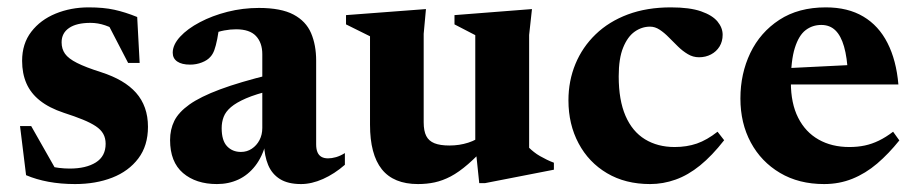

<svg xmlns="http://www.w3.org/2000/svg" viewBox="-20 -474 2424 508"><path d="M214.5 -454.5Q254 -454.5 282.5 -448.2Q311 -442 343 -429L349.5 -307.5H319L256 -429L297 -387.5Q277.5 -400.5 258.2 -407Q239 -413.5 219.5 -413.5Q182.5 -413.5 162.8 -400Q143 -386.5 143 -362Q143 -344.5 152 -331.8Q161 -319 183.8 -307.5Q206.5 -296 247.5 -283Q278.5 -273 301.5 -259.5Q324.5 -246 340 -228.5Q355.5 -211 363.5 -188.5Q371.5 -166 371.5 -138.5Q371.5 -88.5 346 -54.8Q320.5 -21 277 -4Q233.5 13 178.5 13Q141 13 108.5 7Q76 1 49 -10.5L33 -140.5H62.5L138 -7.5L73 -47.5Q90.5 -40 105.8 -35.8Q121 -31.5 135.8 -29.8Q150.5 -28 164.5 -28Q207.5 -28 233.5 -44.2Q259.5 -60.5 259.5 -93.5Q259.5 -108.5 253.2 -119.8Q247 -131 233.5 -140Q220 -149 199.2 -157.5Q178.5 -166 149 -175.5Q110 -188.5 85.8 -207.8Q61.5 -227 50 -253.2Q38.5 -279.5 38.5 -313Q38.5 -358.5 62.8 -390Q87 -421.5 127.2 -438Q167.5 -454.5 214.5 -454.5Z M696 -277 698.5 -235Q657 -225 631 -213.8Q605 -202.5 591 -190.5Q577 -178.5 571.8 -164.8Q566.5 -151 566.5 -135Q566.5 -102 580.8 -87Q595 -72 617.5 -72Q633.5 -72 646.2 -80.5Q659 -89 666.5 -103.2Q674 -117.5 674 -135.5V-330.5Q674 -361 657.2 -378.8Q640.5 -396.5 604.5 -396.5Q589.5 -396.5 573.5 -393.5Q557.5 -390.5 544.5 -385L562 -419Q558.5 -389.5 554.8 -370.8Q551 -352 547 -341.2Q543 -330.5 537 -324Q529 -314.5 514.2 -308.8Q499.5 -303 483 -303Q461 -303 449 -311.2Q437 -319.5 437 -334.5Q437 -355.5 456.5 -376.8Q476 -398 508.8 -415.2Q541.5 -432.5 582 -442.8Q622.5 -453 665 -453Q723.5 -453 756.5 -435.5Q789.5 -418 803 -386.5Q816.5 -355 816.5 -313.5V-92Q816.5 -79.5 820 -71.2Q823.5 -63 830.5 -59Q837.5 -55 848 -55Q857.5 -55 869 -58.2Q880.5 -61.5 892.5 -69V-38Q865 -14 834.8 -0.5Q804.5 13 776.5 13Q742 13 720.8 -0.2Q699.5 -13.5 689.5 -37.5Q679.5 -61.5 678.5 -94L683.5 -95Q674 -59 655.2 -35Q636.5 -11 610.8 1Q585 13 554 13Q498.5 13 464.2 -16.2Q430 -45.5 430 -103.5Q430 -131.5 441.2 -154.2Q452.5 -177 481.2 -197.5Q510 -218 562.2 -237.5Q614.5 -257 696 -277Z M1101 -150.5Q1101 -127.5 1107.8 -114.2Q1114.5 -101 1129.5 -95Q1144.5 -89 1169 -89Q1195.5 -89 1218.8 -96.5Q1242 -104 1256.5 -117L1274.5 -95.5Q1243.5 -61.5 1218.8 -40Q1194 -18.5 1172.5 -7.2Q1151 4 1130.2 8.5Q1109.5 13 1086 13Q1021.5 13 990.2 -26.2Q959 -65.5 959 -144V-378L895.5 -409.5V-434L1107 -450L1101 -384.5ZM1248 10.5 1237.5 -90V-381L1182.5 -409.5V-434L1387.5 -450L1380 -381.5V-83Q1385.5 -77.5 1392.8 -71.8Q1400 -66 1408.8 -61Q1417.5 -56 1426.8 -51.5Q1436 -47 1445.5 -43.5V-25L1263.5 10.5Z M1755 -454.5Q1805 -454.5 1835 -444Q1865 -433.5 1878.5 -417Q1892 -400.5 1892 -382Q1892 -364.5 1883.8 -351Q1875.5 -337.5 1861.2 -330Q1847 -322.5 1829.5 -322.5Q1813.5 -322.5 1799.8 -330.8Q1786 -339 1773.8 -351Q1761.5 -363 1749.5 -375.2Q1737.5 -387.5 1725.2 -395.5Q1713 -403.5 1700 -403.5Q1678 -403.5 1659.2 -390.2Q1640.5 -377 1628.8 -348.2Q1617 -319.5 1617 -272Q1617 -209 1635 -167.5Q1653 -126 1686.5 -105.5Q1720 -85 1765 -85Q1797 -85 1823.8 -94.2Q1850.5 -103.5 1878.5 -125.5L1896 -103Q1864 -62 1832.2 -36.2Q1800.5 -10.5 1767.5 1.2Q1734.5 13 1700 13Q1634.5 13 1586 -15.8Q1537.5 -44.5 1510.8 -94.8Q1484 -145 1484 -208.5Q1484 -260 1502.5 -304.8Q1521 -349.5 1556 -383.2Q1591 -417 1641.2 -435.8Q1691.5 -454.5 1755 -454.5Z M2165 -454.5Q2223.5 -454.5 2264.2 -430.2Q2305 -406 2328.2 -360.2Q2351.5 -314.5 2357 -250.5H2039V-292.5L2290.5 -305L2223.5 -278Q2221.5 -322 2213.2 -350.8Q2205 -379.5 2190.2 -393.8Q2175.5 -408 2153 -408Q2129.5 -408 2111.5 -394.2Q2093.5 -380.5 2083 -347.2Q2072.5 -314 2072.5 -256Q2072.5 -200.5 2091.8 -162.5Q2111 -124.5 2145.8 -104.8Q2180.5 -85 2227.5 -85Q2249 -85 2268 -89Q2287 -93 2305.5 -102Q2324 -111 2343 -125.5L2359.5 -102.5Q2331.5 -67.5 2300.8 -41.2Q2270 -15 2235.2 -1Q2200.5 13 2160.5 13Q2093.5 13 2043.8 -16.5Q1994 -46 1966.5 -97Q1939 -148 1939 -213.5Q1939 -279 1965.2 -333.8Q1991.5 -388.5 2042 -421.5Q2092.5 -454.5 2165 -454.5Z"/></svg>

Font: Newsreader 24pt
Style: Bold
Weight: 700
Designer: Hugues Gentile
Foundry: Production Type
Version: Version 1.003